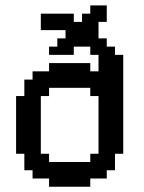

<svg xmlns="http://www.w3.org/2000/svg" viewBox="-20 -708 545 728"><path d="M322.3 -93.8V-125H353.5V-343.8H322.3V-375H166V-343.8H134.8V-125H166V-93.8ZM166 0V-31.2H103.5V-62.5H72.3V-125H41V-343.8H72.3V-406.2H103.5V-437.5H166V-468.8H322.3V-437.5H353.5V-500H322.3V-531.2H259.8V-500H166V-531.2H197.3V-562.5H228.5V-593.8H134.8V-656.2H259.8V-625H291V-656.2H322.3V-687.5H384.8V-625H353.5V-562.5H384.8V-531.2H416V-500H447.3V-125H416V-62.5H384.8V-31.2H322.3V0Z"/></svg>

Font: Terminal Grotesque
Style: Regular
Weight: 400
Designer: Raphaël Bastide
Foundry: http://raphaelbastide.com
Version: Version 1.0